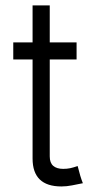

<svg xmlns="http://www.w3.org/2000/svg" viewBox="-20 -669 322 699"><path d="M281.7 -2Q262.2 2 242.2 5.9Q222.2 9.8 203.6 9.8Q98.6 9.8 98.6 -91.8V-452.6H28.3V-514.6H98.6V-649.4H161.1V-514.6H258.8V-452.6H161.1V-99.6Q161.1 -76.2 173.8 -65.2Q186.5 -54.2 210 -54.2Q223.6 -54.2 235.4 -56.6Q247.1 -59.1 262.7 -64.5Q272.5 -24.4 281.7 -2Z"/></svg>

Font: Saysettha OT
Style: Regular
Weight: 400
Designer: John M. Durdin and Silvain Dupertuis
Foundry: Lao Script for Windows
Version: Version 2.000